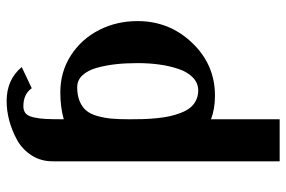

<svg xmlns="http://www.w3.org/2000/svg" viewBox="-160 -492 852 571"><g transform="rotate(-90 265.5 -206.0)"><path d="M71.8 -475.1Q71.8 -510.3 89.6 -537.8Q107.4 -565.4 135.5 -580.8Q163.6 -596.2 193.1 -604Q222.7 -611.8 251 -611.8Q314.5 -611.8 352.1 -566.9L289.1 -537.1Q271.5 -562 235.8 -562Q222.7 -562 214.6 -555.4Q206.5 -548.8 202.6 -532Q198.7 -515.1 197.8 -496.1Q196.8 -477.1 196.8 -441.9Q232.9 -452.1 276.9 -452.1Q337.9 -452.1 386.7 -420.7Q435.5 -389.2 462.2 -336.9Q488.8 -284.7 488.8 -222.2Q488.8 -127.9 424.1 -60.1Q359.4 7.8 267.1 7.8Q228 7.8 196.8 -3.9V200.2H71.8ZM196.8 -246.1Q196.8 -223.6 197.3 -205.6Q197.8 -187.5 200 -165.5Q202.1 -143.6 205.8 -127Q209.5 -110.4 215.8 -93.8Q222.2 -77.1 231 -66.2Q239.7 -55.2 252.9 -48.6Q266.1 -42 282.2 -42Q304.7 -42 321 -57.9Q337.4 -73.7 346.4 -100.6Q355.5 -127.4 359.6 -157.7Q363.8 -188 363.8 -222.2Q363.8 -257.3 360.6 -286.6Q357.4 -315.9 349.9 -343.3Q342.3 -370.6 327.6 -386.2Q313 -401.9 292 -401.9Q267.6 -401.9 250.2 -394.5Q232.9 -387.2 222.7 -375Q212.4 -362.8 206.5 -342Q200.7 -321.3 198.7 -299.6Q196.8 -277.8 196.8 -246.1Z"/></g></svg>

Font: Pfennig
Style: Bold
Weight: 700
Version: Version 20120410 ; ttfautohint (v0.8)